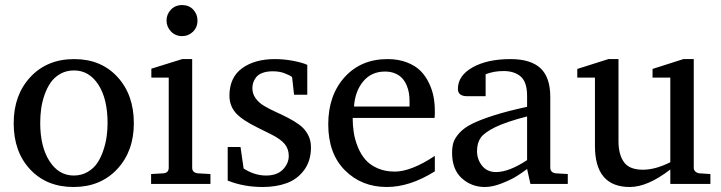

<svg xmlns="http://www.w3.org/2000/svg" viewBox="-20 -728 2853 760"><path d="M139.2 -241.2Q139.2 -147.5 175.8 -90.3Q212.4 -33.2 272 -33.2Q302.7 -33.2 326.9 -47.4Q351.1 -61.5 365.5 -83.3Q379.9 -105 389.4 -133.8Q398.9 -162.6 402.3 -189Q405.8 -215.3 405.8 -241.2Q405.8 -336.4 369.4 -392.8Q333 -449.2 272.9 -449.2Q242.7 -449.2 219 -435.8Q195.3 -422.4 180.7 -401.4Q166 -380.4 156.2 -352.3Q146.5 -324.2 142.8 -296.9Q139.2 -269.5 139.2 -241.2ZM34.2 -240.2Q34.2 -352.1 100.3 -423.1Q166.5 -494.1 273.9 -494.1Q379.9 -494.1 444.8 -423.6Q509.8 -353 509.8 -240.2Q509.8 -128.9 443.6 -58.3Q377.4 12.2 271 12.2Q164.6 12.2 99.4 -57.4Q34.2 -127 34.2 -240.2Z M578.1 0V-39.1L627 -42Q647.9 -43.9 647.9 -64V-420.9H579.1V-456.1L701.2 -494.1H740.7V-64Q740.7 -45.4 761.7 -42L813 -39.1V0ZM639.2 -647Q639.2 -671.4 656.5 -689.7Q673.8 -708 701.2 -708Q728 -708 744.9 -689.9Q761.7 -671.9 761.7 -647Q761.7 -619.6 743.7 -602.3Q725.6 -585 701.2 -585Q674.3 -585 656.7 -603.5Q639.2 -622.1 639.2 -647Z M1068.4 -494.1Q1104.5 -494.1 1141.1 -487.1Q1177.7 -480 1196.3 -471.2V-353H1144L1136.2 -422.9Q1126 -430.7 1106 -438.2Q1085.9 -445.8 1060.1 -445.8Q1035.6 -445.8 1018.6 -439.2Q1001.5 -432.6 993.4 -421.6Q985.4 -410.6 982.2 -400.4Q979 -390.1 979 -378.9Q979 -356.9 991.7 -339.1Q1004.4 -321.3 1024.9 -309.1Q1045.4 -296.9 1070.3 -285.6Q1095.2 -274.4 1119.9 -261.7Q1144.5 -249 1165 -234.1Q1185.5 -219.2 1198.2 -196.5Q1210.9 -173.8 1210.9 -145Q1210.9 -91.8 1184.3 -55.4Q1157.7 -19 1115.7 -3.4Q1073.7 12.2 1020 12.2Q944.3 12.2 881.3 -13.2V-146H932.1L944.3 -61Q987.8 -33.2 1033.2 -33.2Q1076.7 -33.2 1099.9 -57.1Q1123 -81.1 1123 -110.8Q1123 -138.2 1106.9 -158Q1090.8 -177.7 1052.2 -196.8L1001 -222.2Q937 -253.4 912.6 -281.7Q888.2 -310.1 888.2 -349.1Q888.2 -421.4 938.2 -457.8Q988.3 -494.1 1068.4 -494.1Z M1376 -261.2Q1376 -231 1380.4 -202.9Q1384.8 -174.8 1396.5 -146Q1408.2 -117.2 1426.3 -96.2Q1444.3 -75.2 1474.4 -62Q1504.4 -48.8 1543 -48.8Q1606.9 -48.8 1701.2 -110.8V-49.8Q1602.5 12.2 1511.2 12.2Q1411.1 12.2 1345.2 -54Q1279.3 -120.1 1279.3 -235.8Q1279.3 -350.6 1344 -422.4Q1408.7 -494.1 1514.2 -494.1Q1557.1 -494.1 1590.8 -481Q1624.5 -467.8 1644.8 -447.3Q1665 -426.8 1678.2 -398.9Q1691.4 -371.1 1696.3 -344.2Q1701.2 -317.4 1701.2 -289.1V-275.9Q1701.2 -270 1700.2 -261.2ZM1601.1 -328.1Q1601.1 -344.2 1598.6 -359.6Q1596.2 -375 1589.4 -390.9Q1582.5 -406.7 1571.8 -418.5Q1561 -430.2 1543.7 -437.5Q1526.4 -444.8 1503.9 -444.8Q1450.2 -444.8 1417.7 -405.8Q1385.3 -366.7 1381.3 -306.2H1601.1Z M1868.2 -129.9Q1868.2 -97.2 1888.2 -72Q1908.2 -46.9 1943.4 -46.9Q1994.6 -46.9 2066.4 -94.2V-267.1Q1984.4 -246.1 1940.4 -224.6Q1896.5 -203.1 1882.3 -182.1Q1868.2 -161.1 1868.2 -129.9ZM1792.5 -376Q1792.5 -428.7 1850.8 -461.4Q1909.2 -494.1 2000.5 -494.1Q2080.6 -494.1 2119.4 -458Q2158.2 -421.9 2158.2 -344.2V-64Q2158.2 -45.4 2179.2 -42L2227.5 -39.1V0H2079.6L2066.4 -59.1Q2046.9 -44.4 2025.4 -30.8Q2003.9 -17.1 1966.8 -2.4Q1929.7 12.2 1899.4 12.2Q1846.2 12.2 1807.9 -22.5Q1769.5 -57.1 1769.5 -123Q1769.5 -147 1775.1 -164.6Q1780.8 -182.1 1798.6 -201.9Q1816.4 -221.7 1848.4 -237.8Q1880.4 -253.9 1934.8 -271.2Q1989.3 -288.6 2066.4 -305.2V-348.1Q2066.4 -403.3 2041.3 -425Q2016.1 -446.8 1973.1 -446.8Q1934.6 -446.8 1902.3 -434.1V-347.2H1829.6Q1792.5 -347.2 1792.5 -376Z M2428.2 -168.9Q2428.2 -116.7 2449.7 -86.4Q2471.2 -56.2 2524.9 -56.2Q2574.2 -56.2 2633.3 -85.9V-420.9H2563V-455.1L2685.1 -494.1H2726.1V-64Q2726.1 -54.7 2732.7 -48.8Q2739.3 -43 2748 -42L2792 -39.1V0H2633.3V-57.1Q2543.5 12.2 2473.1 12.2Q2335 12.2 2335 -149.9V-420.9H2265.1V-455.1L2388.2 -494.1H2428.2Z"/></svg>

Font: TAML ThiruValluvar
Style: Regular
Weight: 400
Version: Version 0.271; dev 7ad24fM